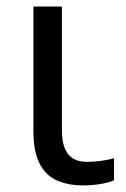

<svg xmlns="http://www.w3.org/2000/svg" viewBox="-20 -556 386 586"><path d="M169 -536V-158Q169 -110 187.5 -86Q206 -62 246 -62Q268 -62 291.5 -65.5Q315 -69 328 -73V-6Q314 1 287 5.5Q260 10 234 10Q190 10 155.5 -4.5Q121 -19 101.5 -55.5Q82 -92 82 -157V-536Z"/></svg>

Font: Apis
Style: Regular
Weight: 400
Designer: Monotype Design Team
Foundry: Monotype Imaging Inc.
Version: Version 2.000; build 0001